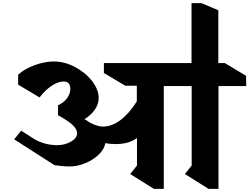

<svg xmlns="http://www.w3.org/2000/svg" viewBox="-20 -1186 1582 1218"><path d="M1366 -640V12H1303L1153 -82L1196 -136V-640H1019V12H956L806 -82L849 -136V-310Q818 -289 785.5 -280.5Q753 -272 710 -272Q680 -272 648 -278Q643 -242 608.5 -207.5Q574 -173 523 -151.5Q472 -130 421 -130Q402 -130 374.5 -132.5Q347 -135 326 -138L70 -302L114 -357L174 -319Q214 -291 256 -278Q298 -265 345 -265Q393 -266 431 -288Q469 -310 469 -340Q469 -366 441.5 -392.5Q414 -419 348 -455V-518Q385 -535 405.5 -563Q426 -591 426 -623Q426 -669 384 -669Q349 -669 308 -642Q267 -615 231 -568L95 -649V-712Q135 -749 199.5 -772.5Q264 -796 322 -796Q389 -796 455.5 -761Q522 -726 564 -672Q606 -618 606 -563Q606 -526 582 -491Q558 -456 516 -430Q533 -421 552 -407Q600 -383 633 -383Q689 -383 744.5 -424.5Q800 -466 848 -543V-642H775L639 -723V-786H1195V-1166H1258L1365 -1121V-786H1406L1541 -705L1542 -640Z"/></svg>

Font: Inknut Antiqua
Style: Bold
Weight: 700
Designer: Claus Eggers Sørensen
Foundry: Claus Eggers Sørensen
Version: Version 1.003; ttfautohint (v1.8.2) -l 8 -r 50 -G 200 -x 14 